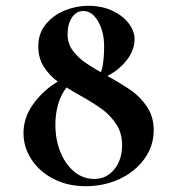

<svg xmlns="http://www.w3.org/2000/svg" viewBox="-20 -629 611 662"><path d="M339 -470Q339 -519 318.5 -555Q298 -591 267 -591Q243 -591 228 -568.5Q213 -546 213 -510Q213 -479 231 -454.5Q249 -430 275.5 -412Q302 -394 347 -369Q401 -339 433 -316.5Q465 -294 487.5 -260Q510 -226 510 -180Q510 -126 478 -81.5Q446 -37 392.5 -12Q339 13 276 13Q213 13 164 -12.5Q115 -38 88 -80Q61 -122 61 -170Q61 -220 90 -263.5Q119 -307 164 -338Q209 -369 258 -384L264 -375Q171 -321 171 -198Q171 -148 188 -105.5Q205 -63 235.5 -37.5Q266 -12 305 -12Q347 -12 374 -45Q401 -78 401 -129Q401 -170 381 -200.5Q361 -231 332.5 -252Q304 -273 256 -300Q208 -327 179.5 -347.5Q151 -368 131.5 -398Q112 -428 112 -469Q112 -514 138 -545.5Q164 -577 203.5 -593Q243 -609 284 -609Q332 -609 368.5 -591.5Q405 -574 424.5 -547.5Q444 -521 444 -494Q444 -451 409 -412Q374 -373 325 -357L319 -363Q339 -389 339 -470Z"/></svg>

Font: Cormorant SC
Style: Bold
Weight: 700
Designer: Christian Thalmann (Catharsis Fonts)
Foundry: Catharsis Fonts
Version: Version 4.000